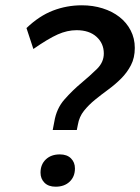

<svg xmlns="http://www.w3.org/2000/svg" viewBox="-20 -698 529 725"><path d="M190 7Q163 7 148 -8Q133 -23 133 -46Q133 -77 153 -96Q173 -115 206 -115Q233 -115 248 -100Q263 -85 263 -62Q263 -31 243 -12Q223 7 190 7ZM179 -207 185 -238Q193 -288 223.5 -322.5Q254 -357 287 -384.5Q320 -412 346 -437.5Q372 -463 372 -496Q372 -534 344.5 -559Q317 -584 269 -584Q234 -584 198 -568Q162 -552 106 -513L80 -592Q128 -638 180 -658Q232 -678 289 -678Q331 -678 367.5 -666.5Q404 -655 431 -634Q458 -613 473.5 -583Q489 -553 489 -517Q489 -480 474.5 -452Q460 -424 437.5 -401.5Q415 -379 389 -360Q363 -341 339 -321.5Q315 -302 297 -279.5Q279 -257 274 -227L270 -207Z"/></svg>

Font: Celebes SemiBold
Style: Italic
Weight: 600
Italic angle: -10°
Designer: Anugrah Pasau
Foundry: Lafontype
Version: Version 1.000; ttfautohint (v1.8.4)